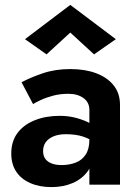

<svg xmlns="http://www.w3.org/2000/svg" viewBox="-20 -754 566 784"><path d="M156 -137Q156 -158 166.5 -173Q177 -188 198 -197Q219 -206 249 -206Q290 -206 320 -196Q350 -186 378 -165V-228Q369 -239 347 -251Q325 -263 293 -272Q261 -281 224 -281Q167 -281 122 -263Q77 -245 51.5 -211Q26 -177 26 -127Q26 -84 46 -53.5Q66 -23 103.5 -6.5Q141 10 190 10Q238 10 276.5 -6.5Q315 -23 338 -54.5Q361 -86 361 -130L345 -184Q345 -146 330 -123Q315 -100 289 -90Q263 -80 232 -80Q208 -80 191 -86.5Q174 -93 165 -105.5Q156 -118 156 -137ZM115 -329Q126 -336 147.5 -346Q169 -356 197.5 -363.5Q226 -371 259 -371Q297 -371 321 -353.5Q345 -336 345 -305V0H470V-326Q470 -373 444 -405.5Q418 -438 372.5 -455Q327 -472 267 -472Q205 -472 154 -454.5Q103 -437 68 -418ZM267 -621 364 -532 453 -594 267 -734 82 -594 170 -532Z"/></svg>

Font: Jost SemiBold
Style: Regular
Weight: 600
Version: Version 3.710